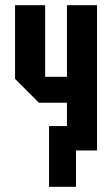

<svg xmlns="http://www.w3.org/2000/svg" viewBox="-20 -580 432 740"><path d="M354 -560V0H238V-184H130L38 -276V-560H154V-284H238V-560ZM169 140V-94H273V140Z"/></svg>

Font: Tektur Condensed Medium
Style: Regular
Weight: 500
Width: 3
Designer: Adam Jagosz
Foundry: Adam Jagosz
Version: Version 1.005;gftools[0.9.30]